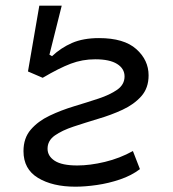

<svg xmlns="http://www.w3.org/2000/svg" viewBox="-20 -665 626 694"><path d="M252.4 9.8Q169.9 9.8 117.4 -22Q64.9 -53.7 64.9 -118.7Q64.9 -166 91.3 -196.5Q117.7 -227.1 159.2 -246.8Q200.7 -266.6 247.6 -280.8Q294.4 -294.9 335.9 -308.6Q377.4 -322.3 403.8 -340.8Q430.2 -359.4 430.2 -388.7Q430.2 -417 403.3 -433.8Q376.5 -450.7 324.2 -450.7Q277.8 -450.7 235.8 -434.8Q193.8 -418.9 134.3 -383.8L81.1 -406.7L122.1 -644.5H203.1L158.7 -467.3L168 -461.9Q200.2 -492.2 240.5 -509.8Q280.8 -527.3 337.9 -527.3Q428.2 -527.3 472.7 -487.5Q517.1 -447.8 517.1 -392.6Q517.1 -346.7 490.7 -317.1Q464.4 -287.6 422.9 -268.3Q381.3 -249 334.5 -235.4Q287.6 -221.2 246.1 -207.5Q204.6 -193.8 178.2 -175.3Q151.9 -156.7 151.9 -127.4Q151.9 -100.6 178 -83.7Q204.1 -66.9 259.3 -66.9Q305.2 -66.9 359.1 -79.8Q413.1 -92.8 460.4 -119.1L485.8 -53.7Q455.1 -30.3 413.8 -16.4Q372.6 -2.4 330.1 3.7Q287.6 9.8 252.4 9.8Z"/></svg>

Font: CaskaydiaCove NFP SemiLight
Style: Italic
Weight: 350
Italic angle: -10°
Designer: Aaron Bell
Foundry: Saja Typeworks
Version: Version 2111.001; VTT 6.35;Nerd Fonts 3.1.1